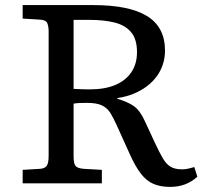

<svg xmlns="http://www.w3.org/2000/svg" viewBox="-20 -720 800 754"><path d="M648 14Q611 14 583.5 2.5Q556 -9 534 -37Q512 -65 490 -114L438 -229Q425 -258 413 -277Q401 -296 380.5 -306Q360 -316 321 -316Q306 -316 293 -315.5Q280 -315 269 -313V-107Q269 -78 276.5 -68.5Q284 -59 309 -57L380 -53V0H69V-53L137 -57Q154 -58 162.5 -67.5Q171 -77 171 -108V-596Q171 -617 165.5 -629.5Q160 -642 135 -643L69 -647V-700H347Q416 -700 468.5 -689.5Q521 -679 556.5 -657.5Q592 -636 610 -602Q628 -568 628 -521Q628 -493 619.5 -467Q611 -441 595 -419.5Q579 -398 556.5 -381Q534 -364 505 -352Q476 -340 441 -335V-332Q482 -320 506 -303Q530 -286 549 -244L587 -162Q606 -121 620 -97.5Q634 -74 651 -64.5Q668 -55 695 -55Q705 -55 715.5 -57Q726 -59 743 -64L755 -26Q733 -6 706.5 4Q680 14 648 14ZM333 -369Q391 -369 432 -386Q473 -403 495.5 -436Q518 -469 518 -515Q518 -566 495 -593.5Q472 -621 430 -631.5Q388 -642 331 -642H269V-371Q285 -370 303.5 -369.5Q322 -369 333 -369Z"/></svg>

Font: Literata Variable Black
Style: Regular
Weight: 900
Designer: Latin by Veronika Burian and Jose Scaglione. Greek by Irene Vlachou. Cyrillic by Vera Evstafieva.
Foundry: TypeTogether
Version: Version 3.021